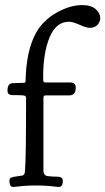

<svg xmlns="http://www.w3.org/2000/svg" viewBox="-20 -740 420 766"><path d="M33.2 5.9Q17.6 5.9 17.6 -18.6Q17.6 -28.3 23.9 -31.2Q30.3 -34.2 51.8 -37.1Q60.5 -38.1 65.4 -39.1Q68.4 -39.1 70.8 -40Q73.2 -41 74.7 -43Q76.2 -44.9 77.1 -45.9Q78.1 -46.9 78.6 -49.8Q79.1 -52.7 79.1 -53.7Q79.1 -54.7 79.6 -58.6Q80.1 -62.5 80.1 -63.5Q84 -114.3 84 -349.6Q84 -356.4 78.1 -358.4Q72.3 -360.4 49.8 -360.4Q38.1 -360.4 31.2 -360.4Q9.8 -360.4 9.8 -377.9Q9.8 -408.2 31.2 -408.2Q43.9 -409.2 60.5 -409.2Q76.2 -409.2 79.1 -410.2Q82 -411.1 82 -418V-418.9Q85 -541 125 -611.3Q153.3 -660.2 206.5 -689.9Q259.8 -719.7 307.6 -719.7Q343.8 -719.7 361.8 -703.6Q379.9 -687.5 379.9 -668Q379.9 -652.3 368.7 -640.6Q357.4 -628.9 337.9 -628.9Q324.2 -628.9 297.4 -641.1Q270.5 -653.3 254.9 -653.3Q204.1 -653.3 178.2 -591.8Q152.3 -530.3 152.3 -435.5V-426.8Q152.3 -417 153.8 -414.1Q155.3 -411.1 162.1 -411.1H259.8Q282.2 -411.1 282.2 -390.6V-389.6Q282.2 -359.4 255.9 -359.4H162.1Q153.3 -359.4 153.3 -350.6V-64.5V-60.5Q153.3 -38.1 172.9 -37.1Q180.7 -36.1 190.4 -35.6Q200.2 -35.2 204.6 -35.2Q209 -35.2 214.4 -34.7Q219.7 -34.2 222.2 -32.7Q224.6 -31.2 227.1 -29.3Q229.5 -27.3 230 -23.9Q230.5 -20.5 230.5 -15.6Q230.5 5.9 213.9 5.9Q212.9 5.9 208 5.4Q203.1 4.9 194.8 3.9Q186.5 2.9 175.8 2Q165 1 151.4 0.5Q137.7 0 124 0Q110.4 0 96.2 0.5Q82 1 71.8 2Q61.5 2.9 52.7 3.9Q43.9 4.9 39.1 5.4Q34.2 5.9 33.2 5.9Z"/></svg>

Font: Goudy Bookletter 1911
Style: Regular
Weight: 400
Version: Version 2010.07.03